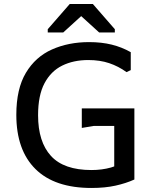

<svg xmlns="http://www.w3.org/2000/svg" viewBox="-20 -921 766 953"><path d="M434 12Q251 12 156 -82Q61 -176 61 -351Q61 -480 108.5 -559.5Q156 -639 238 -675.5Q320 -712 422 -712Q484 -712 534.5 -699.5Q585 -687 629 -662V-573L608 -563Q568 -592 522 -607.5Q476 -623 418 -623Q345 -623 289 -595.5Q233 -568 201 -508Q169 -448 169 -349Q169 -217 233 -147Q297 -77 434 -77Q486 -77 530.5 -89.5Q575 -102 619 -134L647 -120V-30Q605 -11 553 0.5Q501 12 434 12ZM547 -30V-340H647V-30ZM386 -286V-383H647V-296H446ZM326 -901H441L550 -776V-760H472L383 -841L294 -760H217V-776Z"/></svg>

Font: AR One Sans Medium
Style: Regular
Weight: 500
Designer: Niteesh Yadav
Foundry: Niteesh Yadav
Version: Version 1.001;gftools[0.9.33]